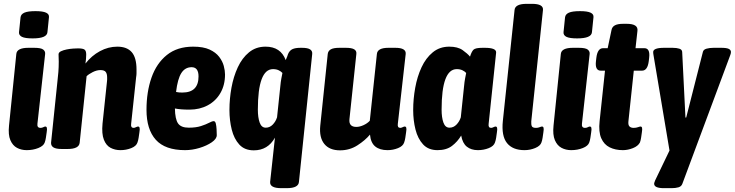

<svg xmlns="http://www.w3.org/2000/svg" viewBox="-20 -774 3827 1000"><path d="M119 8Q91 8 68.5 -4Q46 -16 34 -44Q22 -72 27 -120L65 -493Q68 -525 128 -525H158Q194 -525 205.5 -515.5Q217 -506 215 -492L175 -130Q172 -108 191 -108Q199 -108 205.5 -111.5Q212 -115 216 -115Q222 -115 224 -108.5Q226 -102 223 -84Q221 -70 219 -56.5Q217 -43 213 -32Q207 -14 179.5 -3Q152 8 119 8ZM150 -574Q111 -574 94.5 -582Q78 -590 79 -606L87 -684Q89 -700 107 -708Q125 -716 165 -716Q203 -716 220 -708Q237 -700 235 -684L227 -606Q224 -574 150 -574Z M607 8Q579 8 556 -4Q533 -16 521 -46.5Q509 -77 514 -130L537 -348Q538 -354 538 -359.5Q538 -365 538 -370Q538 -390 530.5 -399.5Q523 -409 503 -409Q484 -409 463 -398.5Q442 -388 431 -377L395 -31Q392 2 332 2H302Q271 2 258 -6.5Q245 -15 246 -31L279 -349Q282 -375 284 -399Q286 -423 286 -453Q286 -462 285.5 -471Q285 -480 285 -491Q285 -501 297.5 -507Q310 -513 327.5 -516.5Q345 -520 361.5 -521Q378 -522 386 -522Q412 -522 420.5 -515.5Q429 -509 429 -490Q429 -468 425 -443Q457 -484 500.5 -507.5Q544 -531 591 -531Q641 -531 666 -502.5Q691 -474 691 -412Q691 -403 691 -393Q691 -383 689 -372L663 -129Q660 -108 676 -108Q681 -108 688 -111.5Q695 -115 699 -115Q705 -115 707 -108.5Q709 -102 706 -84Q704 -70 702 -56.5Q700 -43 696 -32Q690 -13 663.5 -2.5Q637 8 607 8Z M944 8Q840 8 791.5 -46Q743 -100 743 -202Q743 -295 769 -369.5Q795 -444 849 -487.5Q903 -531 986 -531Q1039 -531 1071.5 -516Q1104 -501 1121.5 -478Q1139 -455 1145.5 -430.5Q1152 -406 1152 -386Q1152 -331 1128 -289.5Q1104 -248 1062 -225.5Q1020 -203 967 -203Q943 -203 924.5 -204.5Q906 -206 891 -209Q892 -153 907.5 -131Q923 -109 963 -109Q1001 -109 1027 -117.5Q1053 -126 1069 -134.5Q1085 -143 1093 -143Q1101 -143 1104 -130.5Q1107 -118 1108 -101Q1109 -84 1109 -70Q1109 -51 1083 -33Q1057 -15 1019 -3.5Q981 8 944 8ZM930 -292Q1014 -292 1014 -376Q1014 -424 978 -424Q944 -424 924.5 -393.5Q905 -363 897 -295Q905 -293 913.5 -292.5Q922 -292 930 -292Z M1445 206Q1384 206 1387 173L1412 -57Q1375 9 1302 9Q1254 9 1226.5 -21Q1199 -51 1187 -99Q1175 -147 1175 -201Q1175 -259 1185.5 -317Q1196 -375 1218.5 -423.5Q1241 -472 1277 -501.5Q1313 -531 1363 -531Q1442 -531 1468 -461Q1473 -472 1476 -480Q1479 -488 1480 -492Q1488 -511 1503 -518Q1518 -525 1545 -525H1552Q1583 -525 1595.5 -516.5Q1608 -508 1606 -492L1537 173Q1536 189 1520.5 197.5Q1505 206 1473 206ZM1364 -109Q1385 -109 1400.5 -125Q1416 -141 1423 -163L1440 -325Q1442 -348 1445.5 -366Q1449 -384 1451 -394Q1444 -402 1431.5 -408Q1419 -414 1402 -414Q1323 -414 1323 -203Q1323 -162 1332.5 -135.5Q1342 -109 1364 -109Z M1751 9Q1696 9 1669 -24.5Q1642 -58 1648 -119L1687 -493Q1689 -509 1703 -517Q1717 -525 1748 -525H1781Q1812 -525 1825 -517Q1838 -509 1836 -493L1800 -153Q1796 -113 1836 -113Q1853 -113 1873 -122Q1893 -131 1906 -145L1943 -493Q1946 -525 2003 -525H2039Q2096 -525 2093 -493L2052 -129Q2049 -108 2065 -108Q2070 -108 2077 -111.5Q2084 -115 2088 -115Q2094 -115 2096 -108.5Q2098 -102 2095 -84Q2093 -70 2091 -56.5Q2089 -43 2085 -32Q2079 -13 2053 -2.5Q2027 8 1998 8Q1958 8 1934.5 -11Q1911 -30 1907 -73Q1882 -43 1841.5 -17Q1801 9 1751 9Z M2259 8Q2211 8 2183.5 -22Q2156 -52 2144 -99.5Q2132 -147 2132 -201Q2132 -258 2142.5 -316.5Q2153 -375 2175.5 -423.5Q2198 -472 2234 -501.5Q2270 -531 2320 -531Q2364 -531 2389.5 -513Q2415 -495 2428 -479Q2436 -505 2446 -515Q2456 -525 2493 -525H2505Q2566 -525 2564 -500L2525 -129Q2522 -108 2538 -108Q2543 -108 2550 -111.5Q2557 -115 2561 -115Q2567 -115 2569 -108.5Q2571 -102 2568 -84Q2566 -69 2564 -56Q2562 -43 2558 -32Q2552 -13 2525.5 -2.5Q2499 8 2469 8Q2434 8 2411.5 -10Q2389 -28 2382 -68Q2363 -36 2334 -14Q2305 8 2259 8ZM2321 -109Q2342 -109 2357.5 -125Q2373 -141 2380 -163L2397 -325Q2399 -348 2402.5 -366Q2406 -384 2408 -394Q2401 -402 2388.5 -408Q2376 -414 2359 -414Q2280 -414 2280 -203Q2280 -162 2289.5 -135.5Q2299 -109 2321 -109Z M2712 8Q2650 8 2620.5 -29Q2591 -66 2599 -144L2660 -722Q2663 -754 2723 -754H2751Q2811 -754 2808 -722L2747 -142Q2746 -125 2750 -116.5Q2754 -108 2772 -108Q2782 -108 2790.5 -111.5Q2799 -115 2803 -115Q2809 -115 2811 -108.5Q2813 -102 2810 -84Q2808 -70 2806 -56.5Q2804 -43 2800 -32Q2794 -14 2767.5 -3Q2741 8 2712 8Z M2955 8Q2927 8 2904.5 -4Q2882 -16 2870 -44Q2858 -72 2863 -120L2901 -493Q2904 -525 2964 -525H2994Q3030 -525 3041.5 -515.5Q3053 -506 3051 -492L3011 -130Q3008 -108 3027 -108Q3035 -108 3041.5 -111.5Q3048 -115 3052 -115Q3058 -115 3060 -108.5Q3062 -102 3059 -84Q3057 -70 3055 -56.5Q3053 -43 3049 -32Q3043 -14 3015.5 -3Q2988 8 2955 8ZM2986 -574Q2947 -574 2930.5 -582Q2914 -590 2915 -606L2923 -684Q2925 -700 2943 -708Q2961 -716 3001 -716Q3039 -716 3056 -708Q3073 -700 3071 -684L3063 -606Q3060 -574 2986 -574Z M3224 8Q3185 8 3155.5 -6.5Q3126 -21 3111.5 -54Q3097 -87 3103 -143L3131 -406H3109Q3078 -406 3084 -456L3086 -473Q3092 -523 3121 -523H3145L3165 -618Q3168 -634 3182.5 -642Q3197 -650 3226 -650H3244Q3305 -650 3300 -613L3290 -523H3336Q3367 -523 3361 -473L3359 -456Q3353 -406 3324 -406H3281L3253 -142Q3251 -123 3258.5 -115.5Q3266 -108 3280 -108Q3293 -108 3302.5 -111.5Q3312 -115 3316 -115Q3322 -115 3324 -108.5Q3326 -102 3323 -84Q3321 -70 3319 -56.5Q3317 -43 3313 -32Q3303 -13 3276.5 -2.5Q3250 8 3224 8Z M3438 206Q3387 206 3387 183Q3387 179 3389 174.5Q3391 170 3392 166L3467 10L3384 -485Q3383 -490 3382.5 -494.5Q3382 -499 3382 -503Q3382 -525 3439 -525H3483Q3504 -525 3518 -520.5Q3532 -516 3533 -504L3550 -162H3554L3641 -504Q3644 -516 3660 -520.5Q3676 -525 3697 -525H3737Q3764 -525 3775.5 -519.5Q3787 -514 3787 -503Q3787 -495 3782 -483L3534 183Q3529 197 3514 201.5Q3499 206 3478 206Z"/></svg>

Font: Asap Condensed
Style: Bold Italic
Weight: 700
Width: 3
Italic angle: -6°
Designer: Pablo Cosgaya
Foundry: Omnibus-Type
Version: Version 3.001; ttfautohint (v1.8.4.7-5d5b)